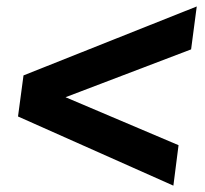

<svg xmlns="http://www.w3.org/2000/svg" viewBox="-20 -689 640 598"><path d="M53.2 -454.1 592.8 -668.9 575.2 -535.2 184.1 -386.2 536.1 -236.8 520 -110.8 36.1 -326.2Z"/></svg>

Font: Cooper Hewitt
Style: Semibold Italic
Weight: 710
Designer: Village Type and Design LLC
Foundry: Cooper Hewitt Smithsonian Design Museum
Version: 1.000